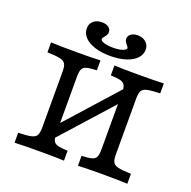

<svg xmlns="http://www.w3.org/2000/svg" viewBox="-134 -896 1020 1027"><g transform="rotate(20 376.0 -382.5)"><path d="M215.5 -145.9 519.6 -485.2V-400.1L215.5 -60.7ZM504.5 -125.8V-445.2Q504.5 -475 498.1 -488.7Q491.7 -502.4 473.8 -507.7Q455.9 -512.9 416.1 -514.5V-571Q454.9 -568.5 545.1 -568.5Q652.9 -568.5 697.3 -571V-514.5Q646.8 -512.9 624.3 -507.7Q601.8 -502.5 593.9 -488.8Q586 -475 586 -445.2V-125.8Q586 -96 593.9 -82.3Q601.8 -68.5 624.3 -63.3Q646.9 -58.1 697.3 -56.5V0Q652.9 -2.4 545.1 -2.4Q454.9 -2.4 416.1 0V-56.5Q455.9 -58.1 473.8 -63.3Q491.7 -68.5 498.1 -82.2Q504.5 -95.9 504.5 -125.8ZM166.8 -125.8V-445.2Q166.8 -475 158.9 -488.7Q151 -502.4 128.4 -507.7Q105.9 -512.9 55.4 -514.5V-571Q100.8 -568.5 208.2 -568.5Q298.8 -568.5 336.6 -571V-514.5Q296.9 -512.9 279 -507.7Q261.1 -502.5 254.7 -488.8Q248.3 -475 248.3 -445.2V-125.8Q248.3 -96 254.7 -82.3Q261.1 -68.5 279 -63.3Q296.9 -58.1 336.6 -56.5V0Q298.8 -2.4 208.2 -2.4Q100.8 -2.4 55.4 0V-56.5Q106 -58.1 128.5 -63.3Q151 -68.5 158.9 -82.2Q166.8 -95.9 166.8 -125.8ZM209.1 -707.8Q209.1 -733.6 227.6 -749.5Q246.1 -765.4 275.4 -765.4Q299 -765.4 313.2 -755Q327.4 -744.7 327.4 -728Q327.4 -719.3 323.4 -711.8Q319.5 -704.4 312.6 -696.5Q309.4 -692.5 306.6 -688.4Q303.8 -684.3 303.8 -680.9Q303.8 -670.8 324.1 -664.2Q344.4 -657.6 376 -657.6Q406.9 -657.6 428.3 -664.5Q449.8 -671.5 449.8 -680.9Q449.8 -684.3 447 -688.4Q444.2 -692.5 441 -696.5Q434.1 -704.4 430.1 -711.8Q426.2 -719.3 426.2 -728Q426.2 -744 441.2 -754.7Q456.1 -765.4 478.9 -765.4Q507.5 -765.4 526 -749.1Q544.5 -732.9 544.5 -707Q544.5 -678.9 523.6 -656.8Q502.7 -634.8 464.5 -622.8Q426.3 -610.8 376.8 -610.8Q327.3 -610.8 289.1 -622.8Q250.9 -634.8 230 -656.8Q209.1 -678.9 209.1 -707.8Z"/></g></svg>

Font: Playfair Micro SmCond SmLight
Style: Regular
Weight: 360
Width: 4
Designer: Claus Eggers Sørensen
Foundry: Claus Eggers Sørensen
Version: Version 2.100;Glyphs 3.2 (3219)